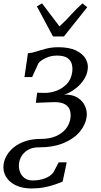

<svg xmlns="http://www.w3.org/2000/svg" viewBox="-36 -844 586 1114"><path d="M146.5 249.5Q93.5 249.5 55 230.8Q16.5 212 -2 180.2Q-20.5 148.5 -15 108.5Q-11 81 4.8 55Q20.5 29 47.8 8Q75 -13 113.2 -25.5Q151.5 -38 201 -38Q250 -38 286.5 -53.2Q323 -68.5 345.2 -95.5Q367.5 -122.5 372.5 -157.5Q376.5 -184.5 369 -206Q361.5 -227.5 340 -239.5Q318.5 -251.5 279.5 -251.5L172 -247.5L179.5 -306L224 -305Q253.5 -304.5 288.2 -316.2Q323 -328 350 -355Q377 -382 383 -426Q386 -447.5 381.2 -469.5Q376.5 -491.5 356.5 -506.5Q336.5 -521.5 294 -521.5Q259 -521.5 229 -507.2Q199 -493 187 -477L150.5 -397H106L126 -535Q150.5 -537 176.5 -545.5Q202.5 -554 233.5 -562Q264.5 -570 303 -570Q365 -570 404.2 -551.5Q443.5 -533 460.5 -503.5Q477.5 -474 473 -442Q468.5 -408.5 450.5 -381.8Q432.5 -355 409.8 -336.2Q387 -317.5 366.2 -307Q345.5 -296.5 334.5 -295.5Q385 -296.5 415.5 -276.5Q446 -256.5 458.5 -226Q471 -195.5 466.5 -164.5Q460.5 -121 427.8 -80.8Q395 -40.5 335 -14.8Q275 11 187 11Q162.5 11 142.8 18.2Q123 25.5 108.5 38.5Q94 51.5 85.5 67.8Q77 84 74.5 102.5Q71 128 79 151Q87 174 105.8 188.5Q124.5 203 153 203Q193 203 225 190.8Q257 178.5 273.5 157L304.5 98H351L327.5 209.5Q307.5 218 279.8 227.5Q252 237 218.8 243.2Q185.5 249.5 146.5 249.5ZM178 -807 208 -824.5Q233 -791 258.2 -758Q283.5 -725 309 -691Q346 -724.5 375.5 -757.8Q405 -791 442.5 -824.5L470 -802L335 -632.5H271.5Z"/></svg>

Font: Merriweather 20pt Light
Style: Italic
Weight: 300
Italic angle: -7.8°
Version: Version 2.101